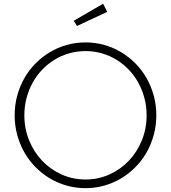

<svg xmlns="http://www.w3.org/2000/svg" viewBox="-20 -990 913 1025"><path d="M436.4 14.5Q384.1 14.5 335.5 0.7Q286.8 -13.2 245 -38.4Q203.2 -63.6 168.6 -98.9Q134.1 -134.1 109.5 -177.5Q85 -220.9 71.6 -270.7Q58.2 -320.5 58.2 -374.5Q58.2 -428.6 71.6 -478.4Q85 -528.2 109.5 -571.6Q134.1 -615 168.6 -650.2Q203.2 -685.5 245 -710.7Q286.8 -735.9 335.2 -749.8Q383.6 -763.6 436.4 -763.6Q489.1 -763.6 537.5 -749.8Q585.9 -735.9 627.7 -710.7Q669.5 -685.5 704.1 -650.2Q738.6 -615 763.2 -571.6Q787.7 -528.2 801.1 -478.4Q814.5 -428.6 814.5 -374.5Q814.5 -320.5 801.1 -270.7Q787.7 -220.9 763.2 -177.5Q738.6 -134.1 704.1 -98.9Q669.5 -63.6 627.7 -38.4Q585.9 -13.2 537.3 0.7Q488.6 14.5 436.4 14.5ZM436.4 -31.8Q504.5 -31.8 564.1 -58.6Q623.6 -85.5 667.7 -131.8Q711.8 -178.2 737.3 -240.7Q762.7 -303.2 762.7 -374.5Q762.7 -422.3 751.1 -466.1Q739.5 -510 718.6 -548.2Q697.7 -586.4 668 -617.5Q638.2 -648.6 602 -670.9Q565.9 -693.2 523.9 -705.2Q481.8 -717.3 436.4 -717.3Q390.9 -717.3 348.9 -705.2Q306.8 -693.2 270.7 -670.9Q234.5 -648.6 204.8 -617.5Q175 -586.4 154.1 -548.2Q133.2 -510 121.6 -466.1Q110 -422.3 110 -374.5Q110 -303.2 135.5 -240.7Q160.9 -178.2 205 -131.8Q249.1 -85.5 308.6 -58.6Q368.2 -31.8 436.4 -31.8ZM530.5 -970 552.7 -926.8 390.9 -851.4 373.6 -879.1Z"/></svg>

Font: Spartan Light
Style: Regular
Weight: 300
Designer: Matt Bailey, Mirko Velimirovic
Foundry: Matt Bailey
Version: Version 1.005